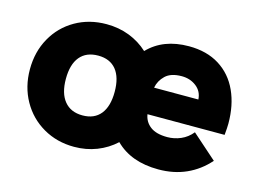

<svg xmlns="http://www.w3.org/2000/svg" viewBox="-76 -636 1051 779"><g transform="rotate(15 449.5 -246.5)"><path d="M458 -55Q424 -23.5 379.8 -6.2Q335.5 11 285 11Q213 11 155 -22.5Q97 -56 64 -114.8Q31 -173.5 31 -247Q31 -320.5 63.8 -379Q96.5 -437.5 154.5 -470.8Q212.5 -504 285 -504Q336.5 -504 381 -486.8Q425.5 -469.5 459.5 -438Q523 -504 631 -504Q706 -504 759 -470.8Q812 -437.5 839 -378.2Q866 -319 866 -242Q866 -225.5 863 -194H539Q544 -162.5 568.8 -143.8Q593.5 -125 640 -125Q669.5 -125 696.8 -136.8Q724 -148.5 744 -173L848 -81Q808.5 -36 756 -12.5Q703.5 11 639 11Q524 11 458 -55ZM285 -121Q334.5 -121 360.8 -153.5Q387 -186 387 -247Q387 -307.5 360.8 -339.8Q334.5 -372 285 -372Q235 -372 208.5 -340Q182 -308 182 -247Q182 -186.5 208.8 -153.8Q235.5 -121 285 -121ZM723 -305Q721 -339 695.2 -359Q669.5 -379 634 -379Q588.5 -379 565.5 -357Q542.5 -335 537 -305Z"/></g></svg>

Font: HK Grotesk Black
Style: Regular
Weight: 900
Designer: Alfredo Marco Pradil
Foundry: Hanken Design Co.
Version: Version 3.001